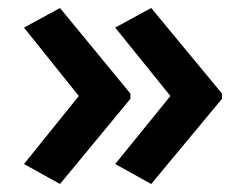

<svg xmlns="http://www.w3.org/2000/svg" viewBox="-20 -510 615 480"><path d="M535 -263 358 -50 268 -100 406 -270 268 -441 358 -490 535 -276ZM306 -263 130 -50 40 -100 177 -270 40 -441 130 -490 306 -276Z"/></svg>

Font: Noto Sans Gujarati SemiBold
Style: Regular
Weight: 600
Designer: Jelle Bosma - Monotype Design Team, Universal Thirst
Foundry: Monotype Imaging Inc.
Version: Version 2.106; ttfautohint (v1.8.4.7-5d5b)